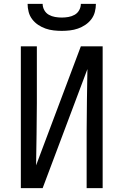

<svg xmlns="http://www.w3.org/2000/svg" viewBox="-20 -975 640 995"><path d="M88 0V-735H171V-441Q171 -360 169.5 -279.5Q168 -199 167 -118L399 -735H512V0H429V-294Q429 -375 430.5 -455.5Q432 -536 433 -617L201 0ZM300 -815Q279 -815 257.5 -817.5Q236 -820 216 -827Q196 -834 178 -846Q160 -858 147 -875Q134 -892 128.5 -913Q123 -934 123 -955H201Q201 -938 209.5 -922.5Q218 -907 233 -898.5Q248 -890 265.5 -887Q283 -884 300 -884Q317 -884 334.5 -887Q352 -890 367 -898.5Q382 -907 390.5 -922.5Q399 -938 399 -955H477Q477 -934 471.5 -913Q466 -892 453 -875Q440 -858 422 -846Q404 -834 384 -827Q364 -820 342.5 -817.5Q321 -815 300 -815Z"/></svg>

Font: Nova Nerd Font
Style: Regular
Weight: 400
Designer: Belleve Invis
Foundry: Belleve Invis
Version: Version 24.1.4; ttfautohint (v1.8.4);Nerd Fonts 3.1.1